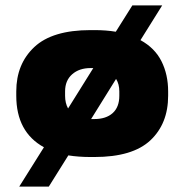

<svg xmlns="http://www.w3.org/2000/svg" viewBox="-20 -569 680 708"><path d="M600 -232V-216Q600 -113 534.5 -51.5Q469 10 328 10H314Q270 10 232 4L160 119H51L142 -26Q40 -82 40 -216V-232Q40 -333 106.5 -395.5Q173 -458 314 -458H328Q371 -458 407 -452L468 -549H578L498 -421Q551 -392 575.5 -343Q600 -294 600 -232ZM231 -169 324 -318H314Q272 -318 246 -295Q220 -272 220 -232V-216Q220 -189 231 -169ZM420 -232Q420 -259 408 -278L316 -130H328Q371 -130 395.5 -152Q420 -174 420 -216Z"/></svg>

Font: Dashboard
Style: Regular
Weight: 400
Designer: jaiki
Version: Version 1.000